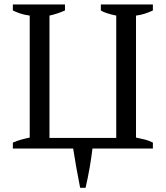

<svg xmlns="http://www.w3.org/2000/svg" viewBox="-20 -683 762 883"><path d="M278.8 -634.8Q243.2 -619.1 207.5 -611.3V-48.8H514.6V-611.3Q488.3 -616.7 470.9 -622.6Q453.6 -628.4 443.8 -634.8V-662.6H683.1V-634.8Q663.1 -625.5 643.6 -619.4Q624 -613.3 605.5 -611.3V-50.3Q625.5 -46.4 645.3 -41.5Q665 -36.6 683.1 -27.3V0H405.3Q399.9 44.4 392.1 89.4Q384.3 134.3 373.5 180.7H348.6Q339.4 134.3 331.3 89.4Q323.2 44.4 316.4 0H39.1V-27.3Q58.6 -35.6 77.9 -41Q97.2 -46.4 116.7 -50.3V-611.3Q90.8 -614.7 72 -621.3Q53.2 -627.9 39.1 -634.8V-662.6H278.8Z"/></svg>

Font: PT Astra Serif
Style: Regular
Weight: 400
Designer: A.Korolkova, I. Chaeva
Foundry: ParaType Ltd
Version: Version 1.002